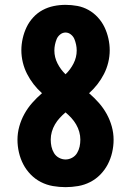

<svg xmlns="http://www.w3.org/2000/svg" viewBox="-20 -763 540 791"><path d="M250 8Q224 8 198 3.5Q172 -1 148.5 -13Q125 -25 106.5 -44Q88 -63 76 -86Q64 -109 58 -135Q52 -161 52 -187Q52 -215 59.5 -242Q67 -269 80.5 -293.5Q94 -318 112.5 -339Q131 -360 153 -379Q134 -396 118.5 -416Q103 -436 91.5 -458.5Q80 -481 74 -506Q68 -531 68 -556Q68 -580 73.5 -604.5Q79 -629 89.5 -651Q100 -673 117 -691.5Q134 -710 155.5 -721.5Q177 -733 201 -738Q225 -743 250 -743Q275 -743 299 -738.5Q323 -734 344.5 -722Q366 -710 383 -691.5Q400 -673 410.5 -651Q421 -629 426.5 -604.5Q432 -580 432 -556Q432 -531 426 -506Q420 -481 408.5 -458.5Q397 -436 381.5 -416Q366 -396 347 -379Q369 -360 387.5 -339Q406 -318 419.5 -293.5Q433 -269 440.5 -242Q448 -215 448 -187Q448 -161 442 -135Q436 -109 424 -86Q412 -63 393.5 -44Q375 -25 351.5 -13Q328 -1 302 3.5Q276 8 250 8ZM250 -457Q270 -476 283 -501.5Q296 -527 296 -555Q296 -567 293.5 -579Q291 -591 286.5 -602Q282 -613 272 -621Q262 -629 250 -629Q238 -629 228 -621Q218 -613 213.5 -602Q209 -591 206.5 -579Q204 -567 204 -555Q204 -527 217 -501.5Q230 -476 250 -457ZM250 -106Q264 -106 277 -113Q290 -120 297.5 -132.5Q305 -145 308 -159Q311 -173 311 -188Q311 -204 306.5 -220Q302 -236 293.5 -250.5Q285 -265 274 -277Q263 -289 250 -300Q237 -289 226 -277Q215 -265 206.5 -250.5Q198 -236 193.5 -220Q189 -204 189 -188Q189 -173 192 -159Q195 -145 202.5 -132.5Q210 -120 223 -113Q236 -106 250 -106Z"/></svg>

Font: Iosevka Slab Heavy
Style: Regular
Weight: 900
Monospace: yes
Designer: Belleve Invis
Foundry: Belleve Invis
Version: Version 11.1.0; ttfautohint (v1.8.3)